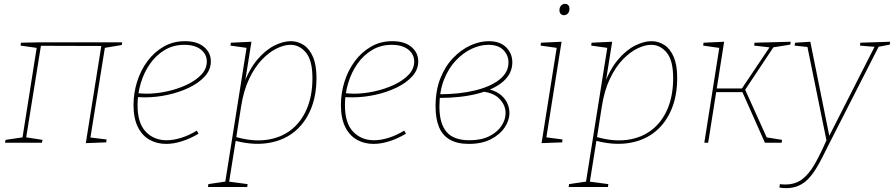

<svg xmlns="http://www.w3.org/2000/svg" viewBox="-20 -742 4647 998"><path d="M426 2 508 -512 515 -503 184 -504 194 -512 115 -21 110 -29 201 -15 198 0H6L9 -15L104 -29L96 -21L172 -502L179 -492L87 -505L89 -520L187 -522H615L613 -508L516 -492L526 -499L449 -21L444 -28L534 -17L532 -2Z M844 6Q795 6 756.5 -16Q718 -38 696 -83Q674 -128 674 -196Q674 -258 692.5 -317Q711 -376 746 -423.5Q781 -471 830.5 -499.5Q880 -528 941 -528Q1005 -528 1040.5 -498Q1076 -468 1076 -423Q1076 -380 1045 -345.5Q1014 -311 963 -286.5Q912 -262 852 -249Q792 -236 734 -236Q721 -236 710.5 -236.5Q700 -237 689 -238L693 -258Q704 -257 716.5 -256Q729 -255 742 -255Q793 -255 848 -267Q903 -279 950 -301Q997 -323 1026 -353.5Q1055 -384 1055 -422Q1055 -460 1024 -484.5Q993 -509 938 -509Q881 -509 836 -482Q791 -455 759.5 -410Q728 -365 711.5 -309Q695 -253 695 -195Q695 -102 737.5 -57.5Q780 -13 846 -13Q881 -13 921.5 -25.5Q962 -38 1003 -63L1012 -47Q968 -21 925 -7.5Q882 6 844 6Z M1061 230 1063 215 1157 201 1150 209 1263 -502 1271 -492 1178 -505 1180 -520 1287 -525 1250 -293 1245 -301Q1275 -382 1317.5 -432Q1360 -482 1406 -505Q1452 -528 1491 -528Q1528 -528 1558.5 -508Q1589 -488 1607 -446Q1625 -404 1625 -337Q1625 -240 1592.5 -167Q1560 -94 1501.5 -50.5Q1443 -7 1362.5 3Q1282 13 1186 -15L1206 -16L1170 209L1162 201L1267 215L1265 230ZM1206 -15 1199 -32Q1290 -5 1364.5 -15Q1439 -25 1492.5 -66.5Q1546 -108 1575 -176.5Q1604 -245 1604 -336Q1604 -428 1570.5 -468.5Q1537 -509 1490 -509Q1457 -509 1418 -490Q1379 -471 1341.5 -432Q1304 -393 1275 -332Q1246 -271 1233 -187Z M1922 6Q1873 6 1834.5 -16Q1796 -38 1774 -83Q1752 -128 1752 -196Q1752 -258 1770.5 -317Q1789 -376 1824 -423.5Q1859 -471 1908.5 -499.5Q1958 -528 2019 -528Q2083 -528 2118.5 -498Q2154 -468 2154 -423Q2154 -380 2123 -345.5Q2092 -311 2041 -286.5Q1990 -262 1930 -249Q1870 -236 1812 -236Q1799 -236 1788.5 -236.5Q1778 -237 1767 -238L1771 -258Q1782 -257 1794.5 -256Q1807 -255 1820 -255Q1871 -255 1926 -267Q1981 -279 2028 -301Q2075 -323 2104 -353.5Q2133 -384 2133 -422Q2133 -460 2102 -484.5Q2071 -509 2016 -509Q1959 -509 1914 -482Q1869 -455 1837.5 -410Q1806 -365 1789.5 -309Q1773 -253 1773 -195Q1773 -102 1815.5 -57.5Q1858 -13 1924 -13Q1959 -13 1999.5 -25.5Q2040 -38 2081 -63L2090 -47Q2046 -21 2003 -7.5Q1960 6 1922 6Z M2417 6Q2357 6 2318.5 -16Q2280 -38 2262 -81.5Q2244 -125 2244 -189Q2244 -272 2269 -335Q2294 -398 2335.5 -441Q2377 -484 2425.5 -506Q2474 -528 2520 -528Q2579 -528 2611 -496Q2643 -464 2643 -418Q2643 -360 2595.5 -318.5Q2548 -277 2462 -255Q2376 -233 2262 -233V-252Q2368 -252 2449.5 -272Q2531 -292 2577 -329Q2623 -366 2623 -417Q2623 -455 2596.5 -482Q2570 -509 2518 -509Q2476 -509 2432 -488.5Q2388 -468 2349.5 -427.5Q2311 -387 2287.5 -327Q2264 -267 2264 -188Q2264 -100 2301 -56.5Q2338 -13 2420 -13Q2482 -13 2523.5 -34Q2565 -55 2586.5 -87.5Q2608 -120 2608 -154Q2608 -197 2574 -230.5Q2540 -264 2468 -268L2502 -281Q2546 -275 2574 -255.5Q2602 -236 2615 -209.5Q2628 -183 2628 -155Q2628 -116 2603 -79Q2578 -42 2531 -18Q2484 6 2417 6Z M2795 2 2875 -502 2883 -492 2790 -505 2792 -520 2899 -525 2819 -22 2814 -29 2904 -17 2902 -2ZM2911 -663Q2901 -663 2894.5 -670Q2888 -677 2888 -689Q2888 -703 2896 -712.5Q2904 -722 2917 -722Q2928 -722 2934 -715Q2940 -708 2940 -696Q2940 -682 2932 -672.5Q2924 -663 2911 -663Z M2936 230 2938 215 3032 201 3025 209 3138 -502 3146 -492 3053 -505 3055 -520 3162 -525 3125 -293 3120 -301Q3150 -382 3192.5 -432Q3235 -482 3281 -505Q3327 -528 3366 -528Q3403 -528 3433.5 -508Q3464 -488 3482 -446Q3500 -404 3500 -337Q3500 -240 3467.5 -167Q3435 -94 3376.5 -50.5Q3318 -7 3237.5 3Q3157 13 3061 -15L3081 -16L3045 209L3037 201L3142 215L3140 230ZM3081 -15 3074 -32Q3165 -5 3239.5 -15Q3314 -25 3367.5 -66.5Q3421 -108 3450 -176.5Q3479 -245 3479 -336Q3479 -428 3445.5 -468.5Q3412 -509 3365 -509Q3332 -509 3293 -490Q3254 -471 3216.5 -432Q3179 -393 3150 -332Q3121 -271 3108 -187Z M3641 0 3720 -501 3726 -492 3635 -505 3637 -520 3744 -525 3704 -272 3700 -282H3842L3833 -277L3984 -502L3987 -495L3900 -505L3902 -520L4090 -525L4088 -510L3993 -495L4004 -502L3851 -272L3849 -285L3967 -24L3958 -29L4045 -15L4043 0H3956L3836 -270L3843 -263H3696L3704 -272L3661 0Z M4031 233 4034 215Q4041 216 4047.5 216.5Q4054 217 4061 217Q4114 217 4150 189.5Q4186 162 4216 109Q4246 56 4279 -20L4277 -7L4176 -503L4184 -497L4110 -505L4113 -520L4192 -525L4292 -29H4287L4528 -503L4532 -498L4450 -505L4452 -520L4607 -525L4605 -510L4537 -497L4549 -503L4290 5Q4272 40 4255.5 73.5Q4239 107 4220.5 136.5Q4202 166 4180.5 188.5Q4159 211 4130.5 223.5Q4102 236 4065 236Q4051 236 4031 233Z"/></svg>

Font: Bitter Thin
Style: Italic
Weight: 100
Italic angle: -9°
Designer: Sol Matas, and Bitter project Authors
Foundry: Sol Matas
Version: Version 2.002